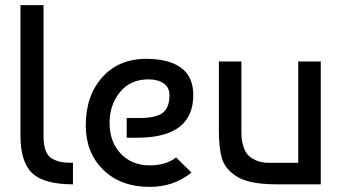

<svg xmlns="http://www.w3.org/2000/svg" viewBox="-20 -720 1338 750"><path d="M60 -190V-700H150V-190Q150 -154 158.5 -131.5Q167 -109 185 -99.5Q203 -90 220 -87Q237 -84 265 -84V0Q153 0 106.5 -43Q60 -86 60 -190Z M565 -490Q735 -483 735 -349Q735 -182 516 -182H475V-259H523Q590 -259 616 -279.5Q642 -300 642 -348Q642 -379 619 -394.5Q596 -410 560 -410Q489 -410 448.5 -360Q408 -310 408 -240Q408 -166 451.5 -120Q495 -74 565 -74Q628 -74 668 -105L728 -46Q659 10 565 10Q451 10 383 -57Q315 -124 315 -230Q315 -348 382 -421Q449 -494 565 -490Z M1233 0H1060Q949 0 901 -33Q858 -62 846.5 -102.5Q835 -143 835 -209V-480H923V-210Q923 -192 924 -179.5Q925 -167 931 -147.5Q937 -128 948 -115.5Q959 -103 980 -93.5Q1001 -84 1031 -84H1145V-480H1233Z"/></svg>

Font: Baumans
Style: Regular
Weight: 400
Designer: Henadij Zarechnjuk
Foundry: Cyreal (www.cyreal.org)
Version: Version 001.002